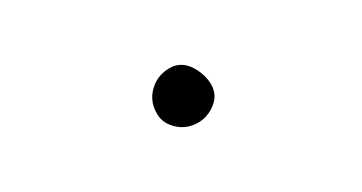

<svg xmlns="http://www.w3.org/2000/svg" viewBox="-23 -229 145 77"><g transform="rotate(-5 50.0 -190.5)"><path d="M38 -190Q38 -187 39.5 -184Q41 -181 44 -179.5Q47 -178 50 -178Q53 -178 56 -179.5Q59 -181 61 -184Q63 -187 63 -190Q63 -193 61 -196Q59 -199 56 -201Q53 -203 50 -203Q47 -203 44 -201Q41 -199 39.5 -196Q38 -193 38 -190Z"/></g></svg>

Font: Linefont Thin
Style: Regular
Weight: 100
Monospace: yes
Version: Version 3.002;gftools[0.9.33]